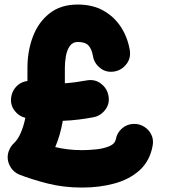

<svg xmlns="http://www.w3.org/2000/svg" viewBox="-20 -761 755 857"><path d="M31.7 -335.9Q37.6 -360.8 56.9 -378.7Q76.2 -396.5 102.5 -399.4V-458.5Q102.5 -533.7 127 -597.9Q151.4 -662.1 201.2 -701.4Q251 -740.7 327.1 -740.7Q393.6 -740.7 441.9 -713.4Q490.2 -686 519.8 -640.4Q549.3 -594.7 559.1 -538.6Q565.4 -502.4 544.9 -475.6Q524.4 -448.7 493.2 -442.4Q456.1 -435.1 428.2 -456.5Q400.4 -478 395 -510.3Q389.6 -542 375 -557.9Q360.4 -573.7 327.1 -573.7Q304.2 -573.7 291.5 -555.4Q278.8 -537.1 274.2 -510.5Q269.5 -483.9 269.5 -458.5V-389.2Q294.9 -391.1 319.6 -394.5Q344.2 -397.9 365.7 -401.9Q401.9 -408.7 428.7 -389.2Q455.6 -369.6 462.9 -339.4Q472.2 -301.8 451.2 -272.9Q430.2 -244.1 397.5 -237.8Q367.2 -231.9 332.3 -227.5Q297.4 -223.1 260.3 -221.7Q249 -157.2 226.6 -104.5Q252.9 -98.1 282.7 -94.5Q312.5 -90.8 346.7 -90.8Q375 -90.8 408.4 -94.2Q441.9 -97.7 467.5 -108.2Q493.2 -118.7 497.1 -140.1Q502.4 -168.9 525.4 -188.5Q548.3 -208 579.1 -208Q604 -208 624.8 -194.6Q645.5 -181.2 656 -158.9Q666.5 -136.7 661.1 -109.4Q648.4 -42 603.3 -1.2Q558.1 39.6 491.2 57.9Q424.3 76.2 346.7 76.2Q263.2 76.2 191.9 57.9Q120.6 39.6 66.9 18.6Q43.5 9.3 28.8 -12.5Q14.2 -34.2 14.2 -59.1Q14.2 -76.7 22 -93.5Q29.8 -110.4 41 -120.6Q60.1 -138.2 73 -168.7Q85.9 -199.2 93.3 -235.4H92.3Q61.5 -243.2 42.2 -271.2Q22.9 -299.3 31.7 -335.9Z"/></svg>

Font: Mikhak Black
Style: Regular
Weight: 900
Designer: Amin Abedi
Version: Version 3.3